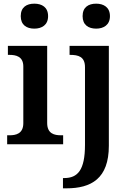

<svg xmlns="http://www.w3.org/2000/svg" viewBox="-20 -786 708 1046"><path d="M167 -630C208 -630 242 -650 242 -698C242 -747 208 -766 167 -766C125 -766 93 -747 93 -698C93 -650 125 -630 167 -630ZM504 -630C544 -630 579 -650 579 -698C579 -747 544 -766 504 -766C462 -766 430 -747 430 -698C430 -650 462 -630 504 -630ZM19 0H324V-49H312C277 -49 237 -57 237 -116V-536H23V-487H32C66 -487 107 -479 107 -424V-115C107 -57 66 -49 32 -49H19ZM323 240H342C477 240 573 187 573 8V-536H359V-487H362C406 -487 443 -478 443 -420V3C443 141 403 184 330 184H323Z"/></svg>

Font: Noto Serif Semi
Style: Regular
Weight: 600
Designer: Monotype Design Team
Foundry: Monotype Imaging Inc.
Version: Version 1.002